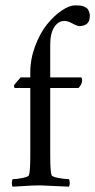

<svg xmlns="http://www.w3.org/2000/svg" viewBox="-20 -701 359 724"><path d="M263.2 -680.7Q284.2 -680.7 290.8 -678.7Q297.4 -676.8 309.1 -668.9Q312.5 -665.5 315.7 -657Q318.8 -648.4 318.8 -641.6Q318.8 -629.4 314.7 -620.8Q310.5 -612.3 303.7 -608.6Q296.9 -605 291.3 -603.8Q285.6 -602.5 279.8 -602.5Q271 -602.5 251.5 -613.3Q235.4 -622.1 223.1 -622.1Q199.2 -622.1 184.1 -597.9Q168.9 -573.7 169.4 -530.3V-409.2H284.7Q289.6 -409.2 289.6 -398.4Q289.6 -382.8 275.9 -369.1H169.4V-113.3Q169.4 -56.6 174.3 -41Q176.3 -34.2 200.7 -29.8Q225.1 -25.4 239.7 -25.4Q242.7 -21.5 242.9 -11.2Q243.2 -1 239.7 2.9Q139.6 -2 131.3 -2Q114.3 -2 98.4 -1.2Q82.5 -0.5 62 1Q41.5 2.4 27.8 2.9Q24.4 -1 24.7 -11.2Q24.9 -21.5 27.8 -25.4Q42 -25.4 64.7 -29.8Q87.4 -34.2 89.4 -41Q94.2 -56.6 94.2 -113.3V-369.1H37.6Q32.7 -369.1 32.7 -377.9Q32.7 -380.4 43.5 -392.8Q54.2 -405.3 58.1 -409.2H94.2V-427.7Q94.2 -478 112.3 -526.6Q130.4 -575.2 156.5 -607.9Q182.6 -640.6 211.7 -660.6Q240.7 -680.7 263.2 -680.7Z"/></svg>

Font: Amiri
Style: Regular
Weight: 400
Designer: Khaled Hosny
Version: Version 000.108